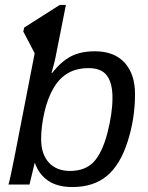

<svg xmlns="http://www.w3.org/2000/svg" viewBox="-20 -745 596 775"><path d="M363 -538Q441 -538 483 -492Q525 -446 525 -365Q525 -266 495 -173Q465 -79 411 -34.5Q357 10 272 10Q212 10 174.5 -15.5Q137 -41 121 -87H120L99 0H14Q19 -13 38 -109L120 -530L74 -618L78 -634L221 -725H246L205 -518Q202 -502 197.5 -485.5Q193 -469 188 -450H190Q226 -496 265.5 -517Q305 -538 363 -538ZM338 -470Q290 -470 255.5 -450.5Q221 -431 197 -391Q172 -349 159 -291Q146 -233 146 -184Q146 -123 177 -89Q208 -55 263 -55Q322 -55 357 -90Q392 -127 413 -206Q434 -287 434 -350Q434 -410 411.5 -440Q389 -470 338 -470Z"/></svg>

Font: Libra Sans Modern
Style: Italic
Weight: 400
Italic angle: -12°
Foundry: Stefan Peev, Context Ltd
Version: Version 1.000